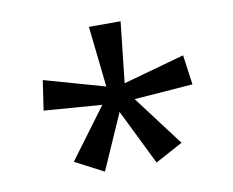

<svg xmlns="http://www.w3.org/2000/svg" viewBox="-58 -817 723 597"><g transform="rotate(-10 303.5 -519.0)"><path d="M138 -340 256 -499 73 -513 87 -607 278 -553 257 -745H357L336 -553L530 -607L543 -513L358 -499L478 -340L391 -293L305 -468L228 -293Z"/></g></svg>

Font: hindi25
Style: Book
Weight: 400
Designer: Jelle Bosma - Monotype Design Team
Foundry: Monotype Imaging Inc.
Version: Version 2.003